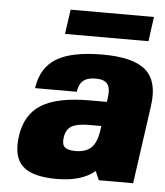

<svg xmlns="http://www.w3.org/2000/svg" viewBox="-51 -725 669 780"><g transform="rotate(5 284.0 -335.0)"><path d="M208.5 9.8Q108.9 9.8 69.1 -28.1Q29.3 -65.9 41 -149.9Q53.2 -239.3 118.4 -279.5Q183.6 -319.8 314.9 -319.8H384.8L387.7 -339.8Q392.6 -376.5 379.4 -393.3Q366.2 -410.2 332.5 -410.2Q298.3 -410.2 281 -396Q263.7 -381.8 259.3 -350.1H89.4Q101.1 -434.1 163.3 -471.9Q225.6 -509.8 351.6 -509.8Q477.5 -509.8 528.3 -464.6Q579.1 -419.4 564.9 -319.8L520 0H379.9L364.3 -36.1Q310.5 9.8 208.5 9.8ZM371.1 -220.2H320.8Q272.5 -220.2 250 -207Q227.5 -193.8 222.7 -160.2Q218.8 -132.3 231 -121.1Q243.2 -109.9 275.4 -109.9Q317.4 -109.9 339.4 -131.3Q361.3 -152.8 368.2 -200.2ZM191.4 -580.1 205.6 -680.2H545.4L531.7 -580.1Z"/></g></svg>

Font: Fivo Sans Heavy
Style: Regular
Weight: 900
Designer: Alexander Slobzheninov
Foundry: Alexander Slobzheninov
Version: 1.0